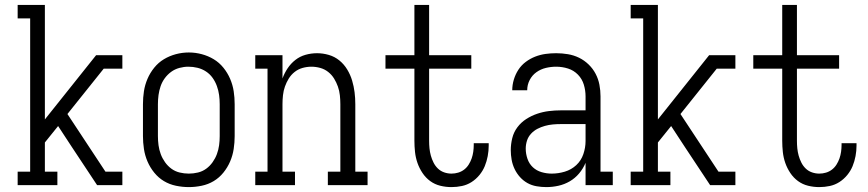

<svg xmlns="http://www.w3.org/2000/svg" viewBox="-20 -755 3540 783"><path d="M52 0V-55H103V-680H52V-735H163V-268L372 -530H479V-475H403L255 -290L410 -55H479V0H376L274 -154L217 -241L163 -174V-55H214V0Z M750 8Q724 8 697.5 2.5Q671 -3 648.5 -16.5Q626 -30 609 -51Q592 -72 581.5 -96.5Q571 -121 567 -147.5Q563 -174 563 -200V-330Q563 -357 567 -383Q571 -409 581.5 -433.5Q592 -458 609 -479Q626 -500 648.5 -513.5Q671 -527 697 -534Q723 -541 750 -541Q777 -541 803 -534Q829 -527 851.5 -513.5Q874 -500 891 -479Q908 -458 918.5 -433.5Q929 -409 933 -383Q937 -357 937 -330V-200Q937 -174 933 -147.5Q929 -121 918.5 -96.5Q908 -72 891 -51Q874 -30 851.5 -16.5Q829 -3 802.5 2.5Q776 8 750 8ZM750 -47Q769 -47 787.5 -51.5Q806 -56 821 -67Q836 -78 847 -93.5Q858 -109 864.5 -126.5Q871 -144 873.5 -162.5Q876 -181 876 -200V-330Q876 -349 873.5 -367.5Q871 -386 864.5 -404Q858 -422 847 -437.5Q836 -453 820 -463.5Q804 -474 785.5 -478.5Q767 -483 748 -483Q730 -483 711.5 -478Q693 -473 678 -462Q663 -451 652 -436Q641 -421 635 -403.5Q629 -386 626.5 -367.5Q624 -349 624 -330V-200Q624 -181 626.5 -162.5Q629 -144 635.5 -126.5Q642 -109 653 -93.5Q664 -78 679 -67Q694 -56 712.5 -51.5Q731 -47 750 -47Z M1021 0V-55H1071V-475H1021V-530H1132V-435Q1140 -457 1153 -476.5Q1166 -496 1184.5 -510.5Q1203 -525 1226 -531.5Q1249 -538 1273 -538Q1297 -538 1321 -531Q1345 -524 1364 -508.5Q1383 -493 1396 -471.5Q1409 -450 1416 -426.5Q1423 -403 1426 -379Q1429 -355 1429 -330V-55H1479V0H1317V-55H1368V-330Q1368 -348 1366 -366.5Q1364 -385 1358 -402Q1352 -419 1342.5 -434.5Q1333 -450 1318.5 -461.5Q1304 -473 1286 -478Q1268 -483 1250 -483Q1232 -483 1214 -478Q1196 -473 1181.5 -461.5Q1167 -450 1157.5 -434.5Q1148 -419 1142 -402Q1136 -385 1134 -366.5Q1132 -348 1132 -330V-55H1183V0Z M1821 8Q1798 8 1775.5 2.5Q1753 -3 1734.5 -16.5Q1716 -30 1703 -49.5Q1690 -69 1682.5 -90.5Q1675 -112 1672.5 -135Q1670 -158 1670 -181V-475H1552V-530H1670V-735H1730V-530H1902V-475H1730V-181Q1730 -165 1731.5 -150Q1733 -135 1737 -120.5Q1741 -106 1748 -92Q1755 -78 1766 -67.5Q1777 -57 1791.5 -52Q1806 -47 1821 -47Q1835 -47 1848.5 -51Q1862 -55 1873 -63.5Q1884 -72 1891.5 -84Q1899 -96 1903.5 -109Q1908 -122 1910 -136Q1912 -150 1912 -164Q1912 -166 1912 -167.5Q1912 -169 1912 -171H1973Q1973 -168 1973 -165.5Q1973 -163 1973 -161Q1973 -140 1969 -118.5Q1965 -97 1957 -77.5Q1949 -58 1935 -41Q1921 -24 1903 -12.5Q1885 -1 1864 3.5Q1843 8 1821 8Z M2208 8Q2188 8 2168 4.5Q2148 1 2131 -8.5Q2114 -18 2100.5 -33Q2087 -48 2078.5 -66Q2070 -84 2066.5 -103.5Q2063 -123 2063 -143Q2063 -167 2069 -191.5Q2075 -216 2090 -236Q2105 -256 2126 -269.5Q2147 -283 2170.5 -291Q2194 -299 2218.5 -302Q2243 -305 2268 -305H2368V-362Q2368 -386 2361 -409.5Q2354 -433 2337 -450.5Q2320 -468 2296.5 -475.5Q2273 -483 2248 -483Q2227 -483 2206 -478Q2185 -473 2167.5 -460.5Q2150 -448 2140 -428.5Q2130 -409 2130 -387H2069Q2069 -409 2075.5 -430.5Q2082 -452 2094 -470.5Q2106 -489 2124 -502.5Q2142 -516 2162.5 -524Q2183 -532 2204.5 -535Q2226 -538 2248 -538Q2272 -538 2296 -534Q2320 -530 2341.5 -519.5Q2363 -509 2380.5 -492Q2398 -475 2409 -454Q2420 -433 2424.5 -409.5Q2429 -386 2429 -362V-55H2479V0H2368V-91Q2358 -67 2341.5 -47.5Q2325 -28 2303.5 -15.5Q2282 -3 2257.5 2.5Q2233 8 2208 8ZM2230 -47Q2257 -47 2283.5 -55Q2310 -63 2330 -81.5Q2350 -100 2359 -126.5Q2368 -153 2368 -180V-249H2268Q2251 -249 2234.5 -247.5Q2218 -246 2202 -241.5Q2186 -237 2171.5 -229.5Q2157 -222 2145.5 -209.5Q2134 -197 2129 -181Q2124 -165 2124 -149Q2124 -128 2131 -107.5Q2138 -87 2153 -73Q2168 -59 2188.5 -53Q2209 -47 2230 -47Z M2552 0V-55H2603V-680H2552V-735H2663V-268L2872 -530H2979V-475H2903L2755 -290L2910 -55H2979V0H2876L2774 -154L2717 -241L2663 -174V-55H2714V0Z M3321 8Q3298 8 3275.5 2.5Q3253 -3 3234.5 -16.5Q3216 -30 3203 -49.5Q3190 -69 3182.5 -90.5Q3175 -112 3172.5 -135Q3170 -158 3170 -181V-475H3052V-530H3170V-735H3230V-530H3402V-475H3230V-181Q3230 -165 3231.5 -150Q3233 -135 3237 -120.5Q3241 -106 3248 -92Q3255 -78 3266 -67.5Q3277 -57 3291.5 -52Q3306 -47 3321 -47Q3335 -47 3348.5 -51Q3362 -55 3373 -63.5Q3384 -72 3391.5 -84Q3399 -96 3403.5 -109Q3408 -122 3410 -136Q3412 -150 3412 -164Q3412 -166 3412 -167.5Q3412 -169 3412 -171H3473Q3473 -168 3473 -165.5Q3473 -163 3473 -161Q3473 -140 3469 -118.5Q3465 -97 3457 -77.5Q3449 -58 3435 -41Q3421 -24 3403 -12.5Q3385 -1 3364 3.5Q3343 8 3321 8Z"/></svg>

Font: Iosevka Slab Light
Style: Regular
Weight: 300
Monospace: yes
Designer: Belleve Invis
Foundry: Belleve Invis
Version: Version 11.1.0; ttfautohint (v1.8.3)